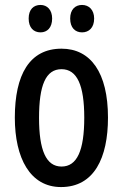

<svg xmlns="http://www.w3.org/2000/svg" viewBox="-20 -747 498 777"><path d="M96 -672C96 -635 116 -616 144 -616C171 -616 191 -635 191 -672C191 -707 171 -727 144 -727C116 -727 96 -709 96 -672ZM264 -672C264 -635 284 -616 312 -616C340 -616 361 -635 361 -672C361 -707 340 -727 312 -727C285 -727 264 -709 264 -672ZM417 -271C417 -453 347 -550 229 -550C99 -550 40 -444 40 -271C40 -107 102 10 227 10C361 10 417 -108 417 -271ZM138 -270C138 -402 165 -467 229 -467C292 -467 321 -402 321 -271C321 -138 292 -73 229 -73C166 -73 138 -140 138 -270Z"/></svg>

Font: Noto Sans Devanagari ExtraCondensed Medium
Style: Regular
Weight: 500
Width: 2
Designer: Jelle Bosma - Monotype Design Team
Foundry: Monotype Imaging Inc.
Version: Version 2.004